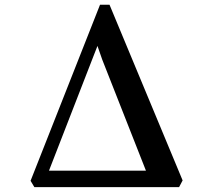

<svg xmlns="http://www.w3.org/2000/svg" viewBox="-20 -768 875 788"><path d="M121 0 105.5 -26 390.5 -748.5H429.5L729.5 -27.5L715 0ZM181 -67.5H579L399.5 -523.5L380 -579.5L359.5 -527Z"/></svg>

Font: Merriweather 96pt SemiBold
Style: Regular
Weight: 600
Version: Version 2.100